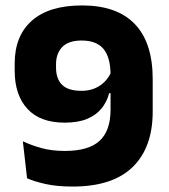

<svg xmlns="http://www.w3.org/2000/svg" viewBox="-20 -672 620 706"><path d="M282 -652Q410 -652 475.8 -583.5Q541.5 -515 541.5 -381V-262Q541.5 -129.5 467.8 -57.8Q394 14 247 14Q190 14 148.2 4.8Q106.5 -4.5 79.5 -16.5L64 -152.5Q94.5 -138 132.2 -127.5Q170 -117 219 -117Q305.5 -117 346 -154Q386.5 -191 386.5 -268.5V-396Q386.5 -460.5 360.8 -491.8Q335 -523 280 -523Q232 -523 209 -499.2Q186 -475.5 186 -435.5V-423.5Q186 -382.5 208.2 -360.2Q230.5 -338 279.5 -338Q305 -338 326.2 -346.2Q347.5 -354.5 363.8 -370.5Q380 -386.5 389.5 -408.5L420 -329.5H381.5Q373 -297 352.8 -272.5Q332.5 -248 299.5 -234.5Q266.5 -221 218 -221Q127.5 -221 80.8 -271.8Q34 -322.5 34 -412.5V-438.5Q34 -540 97.2 -596Q160.5 -652 282 -652Z"/></svg>

Font: Anek Devanagari Medium
Style: Bold
Weight: 700
Version: Version 1.003